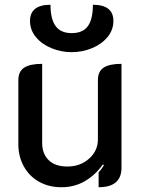

<svg xmlns="http://www.w3.org/2000/svg" viewBox="-20 -777 596 806"><path d="M490 -73Q490 9 394 9V-54Q404 -63 416 -83L412 -87Q381 -43 337 -17Q293 9 238 9Q185 9 144 -14Q103 -37 80 -78.5Q57 -120 57 -172V-441Q57 -477 81.5 -493Q106 -509 157 -509V-177Q157 -132 184 -105Q211 -78 263 -78Q317 -78 354 -111Q391 -144 391 -192V-441Q391 -477 415 -493Q439 -509 490 -509ZM106 -689Q106 -757 192 -757Q192 -697 213.5 -667.5Q235 -638 281 -638Q328 -638 349 -667.5Q370 -697 370 -757Q456 -757 456 -689Q456 -651 431 -621Q406 -591 365.5 -574.5Q325 -558 281 -558Q237 -558 196.5 -574.5Q156 -591 131 -621Q106 -651 106 -689Z"/></svg>

Font: K2D Medium
Style: Regular
Weight: 500
Designer: Katatrad Aksorn Co.,Ltd.
Foundry: Cadson Demak Co.,Ltd.
Version: Version 1.000; ttfautohint (v1.6)